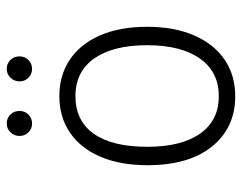

<svg xmlns="http://www.w3.org/2000/svg" viewBox="-96 -628 735 584"><g transform="rotate(-90 272.0 -335.5)"><path d="M62 -255Q62 -338 88 -398.5Q114 -459 161.5 -491Q209 -523 272 -523Q335 -523 382.5 -491.5Q430 -460 456.5 -400Q483 -340 483 -256Q483 -173 456.5 -112.5Q430 -52 382.5 -20Q335 12 272 12Q176 12 119 -58.5Q62 -129 62 -255ZM427 -256Q427 -359 387 -416.5Q347 -474 272 -474Q197 -474 157.5 -418Q118 -362 118 -255Q118 -152 158 -95Q198 -38 272 -38Q346 -38 386.5 -95.5Q427 -153 427 -256ZM151 -644Q151 -660 162 -671.5Q173 -683 189 -683Q205 -683 216 -672Q227 -661 227 -644Q227 -628 216 -617Q205 -606 189 -606Q173 -606 162 -617Q151 -628 151 -644ZM317 -644Q317 -660 328 -671.5Q339 -683 355 -683Q371 -683 382 -672Q393 -661 393 -644Q393 -628 382 -617Q371 -606 355 -606Q339 -606 328 -617Q317 -628 317 -644Z"/></g></svg>

Font: Overpass ExtraLight
Style: Regular
Weight: 200
Designer: Delve Withrington, Thomas Jockin
Foundry: Delve Fonts
Version: Version 3.000;DELV;Overpass